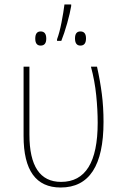

<svg xmlns="http://www.w3.org/2000/svg" viewBox="-20 -825 540 855"><path d="M253 -643Q266 -675 279 -721Q292 -767 297 -798V-805H267Q263 -772 254 -725.5Q245 -679 234 -650V-643ZM186 -653Q186 -685 161 -685Q137 -685 137 -653Q137 -622 161 -622Q186 -622 186 -653ZM363 -654Q363 -685 338 -685Q314 -685 314 -654Q314 -622 338 -622Q363 -622 363 -654ZM441 -282Q441 -348 433.5 -406.5Q426 -465 412 -528H385Q402 -465 408.5 -400.5Q415 -336 415 -278Q415 -15 252 -15Q111 -15 111 -226V-528H85V-219Q85 10 250 10Q441 10 441 -282Z"/></svg>

Font: Noto Sans Mono UI Condensed Thin
Style: Regular
Weight: 250
Width: 3
Designer: Monotype Design team
Foundry: Monotype Imaging Inc.
Version: 1.000